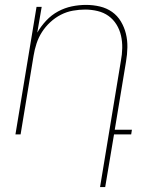

<svg xmlns="http://www.w3.org/2000/svg" viewBox="-20 -548 640 783"><path d="M388 215 473 -300Q478 -326 478.5 -352Q479 -378 473.5 -402.5Q468 -427 455 -448Q442 -469 422.5 -483Q403 -497 378 -503Q353 -509 327 -509Q303 -509 277.5 -504.5Q252 -500 228.5 -488Q205 -476 185 -457.5Q165 -439 151 -417Q137 -395 129 -370.5Q121 -346 117 -321L64 0H43L129 -520H150L132 -415Q147 -441 168.5 -464Q190 -487 217 -501.5Q244 -516 273 -522Q302 -528 331 -528Q360 -528 387.5 -521.5Q415 -515 437 -499.5Q459 -484 473 -460.5Q487 -437 493.5 -410.5Q500 -384 499.5 -355Q499 -326 494 -297L448 -19H518L515 0H445L409 215Z"/></svg>

Font: Iosevka Thin Extended Oblique
Style: Regular
Weight: 100
Width: 7
Italic angle: -9°
Monospace: yes
Designer: Belleve Invis
Foundry: Belleve Invis
Version: Version 32.5.0; ttfautohint (v1.8.4)